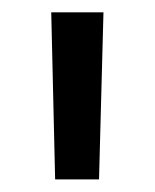

<svg xmlns="http://www.w3.org/2000/svg" viewBox="-20 -720 251 311"><path d="M63 -700H147.6L140.4 -429.4H69.3Z"/></svg>

Font: iiserrat Thin
Style: Regular
Weight: 100
Designer: Akira Ohta
Foundry: Akira Ohta
Version: Version 1.200;Glyphs 3.3.1 (3343)